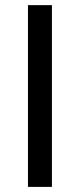

<svg xmlns="http://www.w3.org/2000/svg" viewBox="-20 -731 312 751"><path d="M183.1 0H89.4V-710.9H183.1Z"/></svg>

Font: Vazir FD-UI
Style: Regular-FD-UI
Weight: 400
Designer: Saber Rastikerdar
Foundry: Saber Rastikerdar
Version: Version 30.1.0